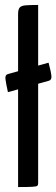

<svg xmlns="http://www.w3.org/2000/svg" viewBox="-20 -755 228 775"><path d="M53 0V-698Q53 -717 59.5 -724.5Q66 -732 83.5 -733.5Q101 -735 134 -735V-16Q134 -8 130.5 -5Q127 -2 110 -1Q93 0 53 0ZM12 -383Q4 -419 2 -436Q0 -453 12 -456L176 -502Q186 -465 187.5 -448.5Q189 -432 177 -429Z"/></svg>

Font: Yanone Kaffeesatz
Style: Regular
Weight: 400
Designer: Yanone (Cyrillic: Daniel Pouzeot, Huerta Tipografica, and Cyreal)
Foundry: Yanone
Version: Version 2.003